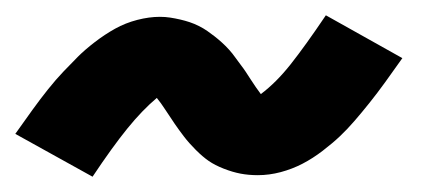

<svg xmlns="http://www.w3.org/2000/svg" viewBox="-30 -422 550 251"><path d="M91 -191 -10 -247Q2 -264 12.5 -278.5Q23 -293 33 -305.5Q43 -318 53 -328.5Q63 -339 72 -348Q81 -357 94 -367Q107 -377 120.5 -384.5Q134 -392 149.5 -396Q165 -400 179 -400Q186 -400 192.5 -399Q199 -398 205.5 -396.5Q212 -395 218 -393Q224 -391 230 -388Q236 -385 241 -381.5Q246 -378 250.5 -374.5Q255 -371 260 -366.5Q265 -362 269.5 -357Q274 -352 277.5 -347Q281 -342 284.5 -337.5Q288 -333 291 -328.5Q294 -324 297.5 -318.5Q301 -313 304.5 -308Q308 -303 311 -299Q331 -314 350 -338Q369 -362 396 -402L496 -346Q484 -329 473.5 -314.5Q463 -300 453 -287.5Q443 -275 433.5 -264Q424 -253 414.5 -244Q405 -235 392 -225Q379 -215 365.5 -208Q352 -201 337 -197Q322 -193 307 -193Q295 -193 284.5 -195Q274 -197 262.5 -201.5Q251 -206 243 -211.5Q235 -217 226 -226Q217 -235 210.5 -243.5Q204 -252 198.5 -260Q193 -268 186.5 -278Q180 -288 175 -294Q156 -278 136.5 -254Q117 -230 91 -191Z"/></svg>

Font: Iosevka Curly Slab HvObl
Style: Regular
Weight: 900
Italic angle: -9°
Monospace: yes
Designer: Belleve Invis
Foundry: Belleve Invis
Version: Version 11.1.0; ttfautohint (v1.8.3)